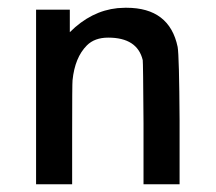

<svg xmlns="http://www.w3.org/2000/svg" viewBox="-20 -475 557 495"><path d="M160 -392Q215 -447 283 -454Q285 -454 292 -454.5Q299 -455 303 -455H306Q417 -455 438 -354Q442 -331 443 -164V0H350V-157Q349 -315 348 -320Q334 -378 259 -378Q224 -378 204 -358Q173 -327 167 -268Q166 -261 166 -129V0H73V-450H160Z"/></svg>

Font: MathJax_SansSerif
Style: Regular
Weight: 400
Version: Version 1.1